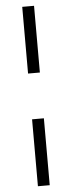

<svg xmlns="http://www.w3.org/2000/svg" viewBox="-62 -846 374 998"><g transform="rotate(-5 125.0 -347.0)"><path d="M94.2 -814.9H155.8V-466.8H94.2ZM94.2 -228H155.8V121.1H94.2Z"/></g></svg>

Font: Argentum Sans Light
Style: Regular
Weight: 300
Designer: Julieta Ulanovsky (Modified by Cristiano Sobral)
Foundry: Julieta Ulanovsky
Version: Version 1.000; ttfautohint (v1.5.65-e2d9)